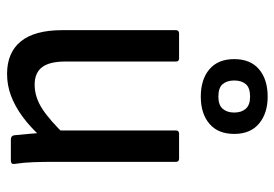

<svg xmlns="http://www.w3.org/2000/svg" viewBox="-140 -646 796 557"><g transform="rotate(90 258.5 -367.0)"><path d="M194 11Q132 11 99.5 -29Q67 -69 67 -149V-479Q67 -488 77 -488H149Q158 -488 158 -479V-158Q158 -112 174.5 -90.5Q191 -69 225 -69Q261 -69 295 -91Q329 -113 374 -160L377 -88Q348 -56 318 -34Q288 -12 257.5 -0.5Q227 11 194 11ZM384 0Q374 0 372 -9Q370 -29 368 -50.5Q366 -72 365 -93L358 -131V-479Q358 -488 368 -488H440Q449 -488 449 -479V-122Q449 -93 450 -65Q451 -37 455 -11Q457 0 445 0ZM260 -551Q210 -551 180.5 -576Q151 -601 151 -648Q151 -695 180.5 -720Q210 -745 260 -745Q308 -745 338 -720Q368 -695 368 -648Q368 -601 338.5 -576Q309 -551 260 -551ZM260 -602Q284 -602 295 -614.5Q306 -627 306 -648Q306 -669 295 -681.5Q284 -694 260 -694Q234 -694 223.5 -681.5Q213 -669 213 -648Q213 -627 223.5 -614.5Q234 -602 260 -602Z"/></g></svg>

Font: Sofia Sans Semi Condensed Medium
Style: Regular
Weight: 500
Designer: Botio Nikoltchev, Ani Petrova
Foundry: lettersoup
Version: Version 4.100